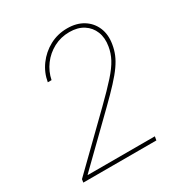

<svg xmlns="http://www.w3.org/2000/svg" viewBox="-171 -868 953 999"><g transform="rotate(-30 306.0 -368.5)"><path d="M43 0 45.9 -19 326.2 -292.5Q391.6 -356.4 429.9 -399.4Q468.3 -442.4 486.6 -476.8Q504.9 -511.2 510.7 -547.9Q519 -596.2 503.9 -633.8Q488.8 -671.4 454.8 -693.1Q420.9 -714.8 371.1 -714.8Q319.8 -714.8 276.6 -691.9Q233.4 -668.9 204.6 -630.1Q175.8 -591.3 166.5 -544.4H144Q152.8 -597.7 185.1 -641.6Q217.3 -685.5 265.4 -711.4Q313.5 -737.3 371.1 -737.3Q427.2 -737.3 466.8 -712.6Q506.3 -688 524.4 -645.3Q542.5 -602.5 533.2 -547.4Q528.3 -517.1 517.1 -490Q505.9 -462.9 485.1 -433.3Q464.4 -403.8 429.9 -366.5Q395.5 -329.1 343.3 -278.3L83.5 -24.9L83 -22.5H485.8L481.9 0Z"/></g></svg>

Font: Inter 16pt Thin
Style: Italic
Weight: 250
Italic angle: -9.3988°
Version: Version 4.001;git-66647c0bb